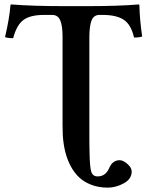

<svg xmlns="http://www.w3.org/2000/svg" viewBox="-20 -673 674 875"><path d="M387.2 -71.8Q387.2 0 388.2 24.9Q389.2 88.9 396 109.9Q402.8 130.9 424.8 130.9Q452.1 130.9 467.8 109.9Q472.2 105.5 478 91.8Q483.4 81.1 488 74.7Q492.7 68.4 502.4 62.7Q512.2 57.1 525.9 57.1Q541 57.1 560.5 74Q580.1 90.8 580.1 108.9Q580.1 142.6 544.2 162.4Q508.3 182.1 471.2 182.1Q430.2 182.1 396.7 169.4Q363.3 156.7 340.3 135Q317.4 113.3 301.3 82.3Q285.2 51.3 276.9 16.8Q268.6 -17.6 266.1 -57.1Q266.1 -64.5 265.6 -79.8Q265.1 -95.2 265.1 -104V-505.9Q265.1 -555.2 254.6 -580.1Q244.1 -605 217.8 -605H180.2Q118.2 -605 86.9 -582Q55.7 -559.1 40 -499Q15.1 -499 2.9 -503.9Q22.5 -586.4 27.8 -649.9Q27.8 -652.8 32.2 -652.8Q125 -645 276.9 -645H376Q522.5 -645 611.8 -652.8Q612.8 -652.8 614 -651.6Q615.2 -650.4 615.2 -649.9Q616.7 -582 627.9 -506.8Q617.2 -502 590.8 -502Q577.6 -560.5 544.2 -582.8Q510.7 -605 448.2 -605H433.1Q407.2 -605 397.2 -579.6Q387.2 -554.2 387.2 -502.9Z"/></svg>

Font: Common Serif SemiBold
Style: Regular
Weight: 600
Designer: Philipp H. Poll, Khaled Hosny
Foundry: Stefan Peev, Context Ltd.
Version: Version 1.026